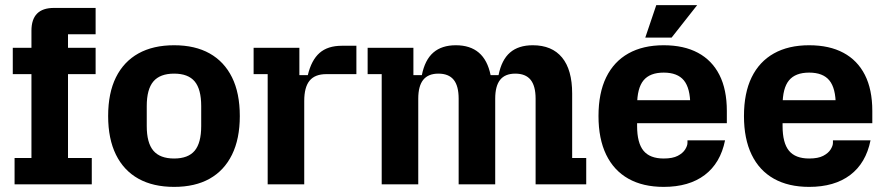

<svg xmlns="http://www.w3.org/2000/svg" viewBox="-20 -721 3465 751"><path d="M103 -601Q103 -690 191 -690H354V-587H246V0H103ZM37 0V-103H339V0ZM30 -431V-534H354V-431Z M661 10Q579 10 521.5 -22Q464 -54 433.5 -116Q403 -178 403 -267Q403 -357 433.5 -418.5Q464 -480 521.5 -512Q579 -544 661 -544Q743 -544 800 -512Q857 -480 887.5 -418.5Q918 -357 918 -267Q918 -178 887.5 -116Q857 -54 800 -22Q743 10 661 10ZM661 -101Q716 -101 741.5 -131.5Q767 -162 767 -228V-306Q767 -372 741.5 -402.5Q716 -433 661 -433Q606 -433 580 -402.5Q554 -372 554 -306V-228Q554 -162 580 -131.5Q606 -101 661 -101Z M1027 0V-431H972V-534H1151V-427H1184Q1198 -486 1230 -514Q1262 -542 1317 -542H1374V-431H1256Q1212 -431 1191 -405.5Q1170 -380 1170 -326V0Z M1774 -335Q1774 -385 1754.5 -409Q1735 -433 1694.7 -433Q1655 -433 1635.5 -408.8Q1616 -384.6 1616 -335V0H1473V-431H1418V-534H1597V-427H1630Q1642 -487 1675 -515.5Q1708 -544 1763 -544Q1819 -544 1853 -515Q1887 -486 1899 -427H1930Q1942 -487 1975 -515.5Q2008 -544 2064 -544Q2139 -544 2178.5 -496Q2218 -448 2218 -355V-103H2273V0H2075V-335Q2075 -384.6 2055.5 -408.8Q2036 -433 1995.5 -433Q1955.6 -433 1936.3 -408.8Q1917 -384.6 1917 -335V0H1774Z M2576 10Q2495 10 2438 -22Q2381 -54 2351 -116Q2321 -178 2321 -267Q2321 -357 2351 -418.5Q2381 -480 2438 -512Q2495 -544 2576 -544Q2655 -544 2710 -514.5Q2765 -485 2794 -428Q2823 -371 2823 -287V-239H2412V-329H2775L2680 -275V-309Q2680 -376 2655 -406.5Q2630 -437 2576 -437Q2522 -437 2497 -406.5Q2472 -376 2472 -309V-228Q2472 -162 2497 -131.5Q2522 -101 2576 -101Q2611 -101 2631 -111.5Q2651 -122 2660 -136.5Q2669 -151 2669 -162V-172H2816Q2798 -83 2736.5 -36.5Q2675 10 2576 10ZM2504 -574 2547 -701H2707L2607 -574Z M3145 10Q3064 10 3007 -22Q2950 -54 2920 -116Q2890 -178 2890 -267Q2890 -357 2920 -418.5Q2950 -480 3007 -512Q3064 -544 3145 -544Q3224 -544 3279 -514.5Q3334 -485 3363 -428Q3392 -371 3392 -287V-239H2981V-329H3344L3249 -275V-309Q3249 -376 3224 -406.5Q3199 -437 3145 -437Q3091 -437 3066 -406.5Q3041 -376 3041 -309V-228Q3041 -162 3066 -131.5Q3091 -101 3145 -101Q3180 -101 3200 -111.5Q3220 -122 3229 -136.5Q3238 -151 3238 -162V-172H3385Q3367 -83 3305.5 -36.5Q3244 10 3145 10Z"/></svg>

Font: Mozilla Headline ExtraLight
Style: Regular
Weight: 200
Designer: Studio DRAMA
Foundry: Studio DRAMA
Version: Version 1.000